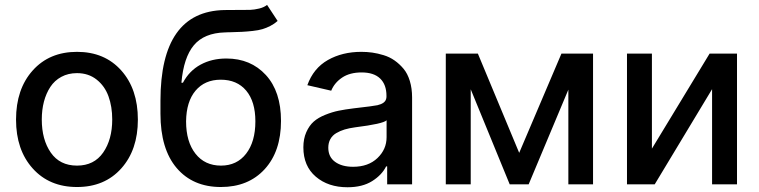

<svg xmlns="http://www.w3.org/2000/svg" viewBox="-20 -769 3166 801"><path d="M46.9 -270Q46.9 -397.5 116.5 -475.1Q186 -552.7 301.3 -552.7Q416.5 -552.7 485.8 -475.1Q555.2 -397.5 555.2 -270Q555.2 -143.6 485.8 -66.2Q416.5 11.2 301.3 11.2Q186 11.2 116.5 -66.2Q46.9 -143.6 46.9 -270ZM301.3 -78.1Q372.6 -78.1 410.4 -132.6Q448.2 -187 448.2 -270.5Q448.2 -324.2 432.6 -367.2Q417 -410.2 383.1 -437Q349.1 -463.9 301.3 -463.9Q264.6 -463.9 236.1 -448.5Q207.5 -433.1 189.9 -406.2Q172.4 -379.4 163.3 -345Q154.3 -310.5 154.3 -270.5Q154.3 -186.5 191.9 -132.3Q229.5 -78.1 301.3 -78.1Z M1094.2 -748.5 1138.2 -681.6Q1124.5 -669.4 1107.9 -660.9Q1091.3 -652.3 1075.2 -647.5Q1059.1 -642.6 1034.2 -639.9Q1009.3 -637.2 989.5 -636.2Q969.7 -635.3 935.5 -634.3Q931.6 -634.3 929.7 -634.3Q927.7 -634.3 924.6 -634Q921.4 -633.8 918.5 -633.8Q831.5 -631.3 788.8 -580.3Q746.1 -529.3 736.8 -423.8H743.2Q769.5 -473.6 816.7 -499.3Q863.8 -524.9 924.3 -524.9Q1025.9 -524.9 1089.1 -456.1Q1152.3 -387.2 1152.3 -264.6Q1152.3 -137.7 1084.2 -63.2Q1016.1 11.2 901.4 11.2Q784.7 11.2 717 -68.1Q649.4 -147.5 649.4 -294.9V-348.6Q649.4 -721.7 916 -727.1Q936 -727.5 970.7 -727.5Q1005.9 -727.1 1023.4 -727.8Q1041 -728.5 1061.3 -733.4Q1081.5 -738.3 1094.2 -748.5ZM901.9 -78.1Q968.3 -78.1 1006.8 -127.9Q1045.4 -177.7 1045.4 -262.7Q1045.4 -345.2 1007.1 -390.9Q968.8 -436.5 900.9 -436.5Q834.5 -436.5 795.9 -390.9Q757.3 -345.2 756.3 -262.7Q756.3 -177.7 795.4 -127.9Q834.5 -78.1 901.9 -78.1Z M1429.7 12.2Q1349.1 12.2 1297.4 -32Q1245.6 -76.2 1245.6 -154.3Q1245.6 -189.9 1257.8 -217.5Q1270 -245.1 1288.8 -261.7Q1307.6 -278.3 1336.9 -290Q1366.2 -301.8 1392.6 -307.1Q1418.9 -312.5 1454.6 -316.9Q1540.5 -326.7 1554.7 -330.1Q1585.9 -337.4 1590.8 -356Q1592.3 -360.4 1592.3 -366.7V-369.1Q1592.3 -416 1565.9 -441.4Q1539.6 -466.8 1488.8 -466.8Q1439 -466.8 1407 -445.1Q1375 -423.3 1361.8 -390.6L1262.2 -413.6Q1287.6 -484.4 1347.9 -518.6Q1408.2 -552.7 1487.3 -552.7Q1510.7 -552.7 1533.2 -549.6Q1555.7 -546.4 1580.6 -538.8Q1605.5 -531.2 1626 -516.8Q1646.5 -502.4 1663.3 -482.4Q1680.2 -462.4 1689.7 -431.4Q1699.2 -400.4 1699.2 -362.3V0H1595.2V-74.7H1590.8Q1573.2 -39.1 1532.5 -13.4Q1491.7 12.2 1429.7 12.2ZM1453.1 -73.2Q1516.6 -73.2 1554.7 -109.6Q1592.8 -146 1592.8 -196.8V-267.1Q1578.1 -252.4 1461.4 -237.8Q1436.5 -234.4 1417.7 -228.8Q1398.9 -223.1 1382.8 -213.6Q1366.7 -204.1 1358.2 -188.7Q1349.6 -173.3 1349.6 -152.8Q1349.6 -114.3 1377.9 -93.8Q1406.2 -73.2 1453.1 -73.2Z M2146 -131.3 2322.3 -545.4H2454.1V0H2351.1V-395L2185.5 0H2106.4L1943.8 -396.5V0H1839.8V-545.4H1973.6Z M2699.7 -148.9 2940.4 -545.4H3054.7V0H2950.7V-397L2711.4 0H2595.7V-545.4H2699.7Z"/></svg>

Font: Interop Med
Style: Regular
Weight: 500
Designer: Rasmus Andersson, Google, Jang Haemin
Foundry: jhaemin
Version: Version 1.007